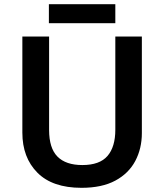

<svg xmlns="http://www.w3.org/2000/svg" viewBox="-20 -889 787 919"><path d="M659 -252Q659 -178 627.5 -118.5Q596 -59 532 -24.5Q468 10 370 10Q231 10 159 -62.5Q87 -135 87 -254V-714H215V-267Q215 -180 255 -139.5Q295 -99 374 -99Q457 -99 494.5 -142.5Q532 -186 532 -268V-714H659ZM532 -869V-778H214V-869Z"/></svg>

Font: Noto Sans Cham SemiBold
Style: Regular
Weight: 600
Version: Version 2.002